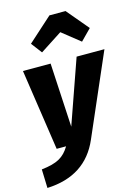

<svg xmlns="http://www.w3.org/2000/svg" viewBox="-170 -913 884 1220"><g transform="rotate(-15 272.0 -303.0)"><path d="M175 -616 320 -710 438 -616 508 -687 387 -831H281L121 -687ZM563 -533H380L232 -112L209 -533H27L106 0H168C129 64 85 90 -19 102L-15 225C156 218 270 142 331 1Z"/></g></svg>

Font: Fira Sans ExtraBold
Style: Italic
Weight: 800
Italic angle: -8°
Designer: bBox Type GmbH & Carrois Corporate GbR & Edenspiekermann AG
Foundry: bBox Type GmbH & Carrois Corporate GbR & Edenspiekermann AG
Version: Version 4.301;PS 004.301;hotconv 1.0.88;makeotf.lib2.5.64775